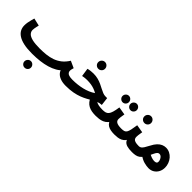

<svg xmlns="http://www.w3.org/2000/svg" viewBox="104 -1697 2963 2963"><g transform="rotate(45 1585.5 -215.0)"><path d="M425 21 451 -119Q523 -119 589.5 -126Q656 -133 716.5 -154Q777 -175 830 -216Q883 -257 926 -326L1038 -275Q1032 -256 1028 -238.5Q1024 -221 1024 -210Q1024 -187 1035.5 -170Q1047 -153 1075 -144Q1103 -135 1152 -135Q1190 -135 1206 -115.5Q1222 -96 1222 -67Q1222 -36 1201.5 -15.5Q1181 5 1142 5Q1073 5 1022.5 -14Q972 -33 943.5 -67.5Q915 -102 910 -147L950 -143Q914 -100 860.5 -69Q807 -38 739.5 -18Q672 2 592.5 11.5Q513 21 425 21ZM424 21Q316 21 241.5 4.5Q167 -12 120.5 -42.5Q74 -73 53 -114Q32 -155 32 -204Q32 -236 37.5 -268.5Q43 -301 51.5 -332Q60 -363 67 -388L192 -359Q188 -341 183 -320Q178 -299 175 -279.5Q172 -260 172 -244Q172 -207 198.5 -178.5Q225 -150 286 -134.5Q347 -119 450 -119L470 -11ZM496 255Q467 255 446.5 235Q426 215 426 186Q426 157 446.5 135.5Q467 114 496 114Q525 114 545.5 135.5Q566 157 566 186Q566 215 545.5 235Q525 255 496 255Z M1796 5Q1750 5 1710.5 -2Q1671 -9 1638 -26.5Q1605 -44 1579.5 -75Q1554 -106 1537 -153L1616 -216Q1634 -184 1660 -166.5Q1686 -149 1722 -142Q1758 -135 1806 -135Q1844 -135 1860 -115.5Q1876 -96 1876 -67Q1876 -36 1855.5 -15.5Q1835 5 1796 5ZM1142 5 1152 -135Q1206 -135 1259 -141Q1312 -147 1362 -159Q1412 -171 1457.5 -190Q1503 -209 1543 -236Q1513 -254 1478 -267Q1443 -280 1403.5 -286.5Q1364 -293 1320 -293Q1304 -293 1286.5 -292Q1269 -291 1251 -288.5Q1233 -286 1215 -282L1195 -419Q1224 -427 1256.5 -430.5Q1289 -434 1314 -434Q1368 -434 1413.5 -422Q1459 -410 1497.5 -392Q1536 -374 1569.5 -356Q1603 -338 1633.5 -326Q1664 -314 1693 -314H1730L1746 -181Q1703 -179 1665.5 -164.5Q1628 -150 1591.5 -128.5Q1555 -107 1513.5 -84Q1472 -61 1420 -41Q1368 -21 1300 -8Q1232 5 1142 5ZM1314 -537Q1283 -537 1261.5 -558Q1240 -579 1240 -610Q1240 -641 1261.5 -663Q1283 -685 1314 -685Q1344 -685 1365.5 -663Q1387 -641 1387 -610Q1387 -579 1365.5 -558Q1344 -537 1314 -537Z M1796 5 1806 -135Q1842 -135 1868 -142Q1894 -149 1912 -170.5Q1930 -192 1942.5 -234Q1955 -276 1965 -346L2096 -324Q2094 -309 2090.5 -289Q2087 -269 2084.5 -248.5Q2082 -228 2082 -210Q2082 -192 2089 -178Q2096 -164 2111.5 -154.5Q2127 -145 2152.5 -140Q2178 -135 2215 -135Q2253 -135 2269 -115.5Q2285 -96 2285 -67Q2285 -36 2264.5 -15.5Q2244 5 2205 5Q2160 5 2123.5 -2Q2087 -9 2060.5 -25.5Q2034 -42 2017.5 -69.5Q2001 -97 1997 -137H2045Q2027 -89 1999.5 -60.5Q1972 -32 1938 -18Q1904 -4 1867.5 0.5Q1831 5 1796 5ZM2117 -436Q2088 -436 2067.5 -456.5Q2047 -477 2047 -505Q2047 -534 2067.5 -555Q2088 -576 2117 -576Q2145 -576 2165 -555Q2185 -534 2185 -505Q2185 -477 2165 -456.5Q2145 -436 2117 -436ZM1944 -437Q1915 -437 1894.5 -457.5Q1874 -478 1874 -506Q1874 -535 1894.5 -556Q1915 -577 1944 -577Q1972 -577 1992 -556Q2012 -535 2012 -506Q2012 -478 1992 -457.5Q1972 -437 1944 -437Z M2205 5 2215 -135Q2253 -135 2275.5 -142Q2298 -149 2311.5 -170.5Q2325 -192 2334.5 -234Q2344 -276 2354 -346L2485 -324Q2483 -309 2479.5 -289Q2476 -269 2473.5 -248.5Q2471 -228 2471 -210Q2471 -186 2481.5 -169.5Q2492 -153 2519.5 -144Q2547 -135 2599 -135Q2637 -135 2653 -115.5Q2669 -96 2669 -67Q2669 -36 2648.5 -15.5Q2628 5 2589 5Q2520 5 2477 -8Q2434 -21 2413 -52Q2392 -83 2386 -137H2434Q2416 -89 2392 -60.5Q2368 -32 2338 -18Q2308 -4 2274.5 0.5Q2241 5 2205 5ZM2409 -448Q2378 -448 2356.5 -469Q2335 -490 2335 -521Q2335 -552 2356.5 -574Q2378 -596 2409 -596Q2439 -596 2460.5 -574Q2482 -552 2482 -521Q2482 -490 2460.5 -469Q2439 -448 2409 -448Z M2589 5 2599 -135Q2622 -135 2638.5 -146.5Q2655 -158 2673 -185.5Q2691 -213 2715 -260Q2745 -320 2777.5 -354Q2810 -388 2844.5 -402.5Q2879 -417 2914 -417Q2958 -417 2996 -398Q3034 -379 3062 -346.5Q3090 -314 3105.5 -272.5Q3121 -231 3121 -187Q3121 -134 3098.5 -91.5Q3076 -49 3036.5 -24.5Q2997 0 2946 0Q2903 0 2846 -15Q2789 -30 2726 -78L2777 -199Q2822 -168 2861.5 -154Q2901 -140 2927 -140Q2947 -140 2960 -144Q2973 -148 2979 -157Q2985 -166 2985 -181Q2985 -202 2975 -224Q2965 -246 2948.5 -261.5Q2932 -277 2910 -277Q2889 -277 2874.5 -261.5Q2860 -246 2846.5 -217.5Q2833 -189 2814 -151Q2791 -105 2769 -74.5Q2747 -44 2722.5 -26.5Q2698 -9 2665.5 -2Q2633 5 2589 5Z"/></g></svg>

Font: Farlight84_Sys_V01
Style: Bold
Weight: 700
Designer: Monotype Design Team, Nadine Chahine and Nizar Qandah
Foundry: Monotype Imaging Inc.
Version: Version 2.004;October 31, 2024;FontCreator 14.0.0.2814 64-bi